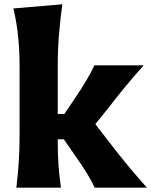

<svg xmlns="http://www.w3.org/2000/svg" viewBox="-20 -860 693 880"><path d="M55.2 0Q62 -59.6 65.9 -116.2Q69.8 -172.9 69.8 -242.2V-554.2Q69.8 -622.6 63.5 -688.5Q57.1 -754.4 41.5 -821.3L265.6 -840.3Q256.3 -773.9 250.5 -702.9Q244.6 -631.8 244.6 -554.2V-337.4H274.9L328.1 -416.5Q352.5 -452.6 374 -488.3Q395.5 -523.9 412.6 -560.5H638.7Q592.8 -509.8 551.8 -459.7Q510.7 -409.7 471.7 -358.9L417 -291L482.9 -205.6Q522.5 -153.8 564.9 -102.5Q607.4 -51.3 653.3 0H414.1Q397.9 -34.2 377 -68.1Q356 -102.1 332 -135.7L272.5 -221.7H244.6V-207.5Q244.6 -101.1 259.3 0Z"/></svg>

Font: Pinar-DS1-FD Bold
Style: Regular
Weight: 700
Designer: Amin Abedi
Version: Version 2.000